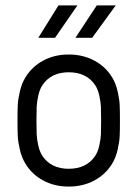

<svg xmlns="http://www.w3.org/2000/svg" viewBox="-20 -686 510 712"><path d="M267.1 -666 184.1 -545.9H122.1L196.8 -666ZM409.2 -666 321.8 -545.9H259.8L338.9 -666ZM234.9 -418Q169.4 -418 137.2 -370.1Q127 -354.5 121.8 -330.8Q116.7 -307.1 116 -289.8Q115.2 -272.5 115.2 -238.8Q115.2 -205.6 116 -188Q116.7 -170.4 121.8 -147Q127 -123.5 137.2 -107.9Q169.4 -60.1 234.9 -60.1Q300.8 -60.1 333 -107.9Q343.3 -123.5 348.4 -147Q353.5 -170.4 354.2 -188Q355 -205.6 355 -238.8Q355 -272.5 354.2 -289.8Q353.5 -307.1 348.4 -330.8Q343.3 -354.5 333 -370.1Q300.8 -418 234.9 -418ZM396 -398.9Q409.7 -376.5 416.3 -346.9Q422.9 -317.4 423.8 -297.1Q424.8 -276.9 424.8 -238.8Q424.8 -201.2 423.8 -180.9Q422.9 -160.6 416.3 -131.1Q409.7 -101.6 396 -79.1Q371.6 -39.1 329.6 -16.6Q287.6 5.9 234.9 5.9Q182.1 5.9 140.4 -16.6Q98.6 -39.1 74.2 -79.1Q60.5 -101.6 53.7 -130.9Q46.9 -160.2 45.9 -180.9Q44.9 -201.7 44.9 -238.8Q44.9 -275.9 45.9 -296.9Q46.9 -317.9 53.7 -347.2Q60.5 -376.5 74.2 -398.9Q98.6 -439 140.4 -461.4Q182.1 -483.9 234.9 -483.9Q287.6 -483.9 329.6 -461.4Q371.6 -439 396 -398.9Z"/></svg>

Font: Gidolinya
Style: Regular
Weight: 400
Version: Version 1.0.3